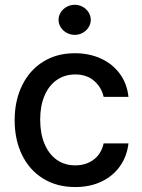

<svg xmlns="http://www.w3.org/2000/svg" viewBox="-20 -755 581 786"><path d="M40 -262.7Q40 -343.3 70.6 -405.5Q101.1 -467.8 156.7 -502.4Q212.4 -537.1 286.1 -537.1Q346.2 -537.1 394 -514.9Q441.9 -492.7 471.2 -452.1Q500.5 -411.6 505.9 -358.4H404.3Q395.5 -397.9 365.2 -424.1Q335 -450.2 288.1 -450.2Q245.1 -450.2 212.6 -427.7Q180.2 -405.3 162.4 -363.5Q144.5 -321.8 144.5 -265.6Q144.5 -208 162.4 -165.8Q180.2 -123.5 212.4 -100.8Q244.6 -78.1 288.1 -78.1Q332.5 -78.1 363.8 -101.8Q395 -125.5 404.3 -168H505.9Q500 -116.2 471.9 -75.7Q443.8 -35.2 396.5 -12.2Q349.1 10.7 288.1 10.7Q212.4 10.7 156.2 -24.2Q100.1 -59.1 70.1 -121.1Q40 -183.1 40 -262.7ZM219.7 -673.8Q219.7 -690.4 228.8 -704.6Q237.8 -718.8 253.2 -727.1Q268.6 -735.4 286.1 -735.4Q303.7 -735.4 318.6 -727.1Q333.5 -718.8 342.5 -704.6Q351.6 -690.4 351.6 -673.8Q351.6 -657.2 342.5 -643.1Q333.5 -628.9 318.6 -620.6Q303.7 -612.3 286.1 -612.3Q268.6 -612.3 253.2 -620.6Q237.8 -628.9 228.8 -643.1Q219.7 -657.2 219.7 -673.8Z"/></svg>

Font: WEMIX Pretendard Medium
Style: Regular
Weight: 500
Designer: Base glyphs from Inter by Rasmus Andersson; Hangeul glyphs from Noto Sans CJK(Source Han Sans) by Jang Soo-young and Kan
Foundry: Kil Hyung-jin
Version: Version 1.000